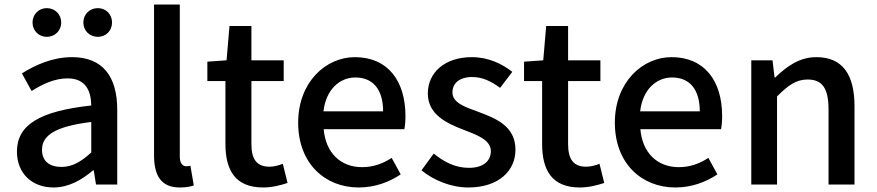

<svg xmlns="http://www.w3.org/2000/svg" viewBox="-20 -817 3883 850"><path d="M217 13C283 13 342 -20 392 -63H395L405 0H499V-331C499 -477 436 -564 299 -564C211 -564 134 -528 77 -492L120 -414C167 -444 221 -470 279 -470C360 -470 383 -414 384 -350C155 -325 55 -264 55 -146C55 -49 122 13 217 13ZM252 -78C203 -78 166 -100 166 -154C166 -216 221 -257 384 -277V-142C339 -101 300 -78 252 -78ZM187 -654C224 -654 251 -682 251 -717C251 -753 224 -781 187 -781C151 -781 124 -753 124 -717C124 -682 151 -654 187 -654ZM413 -654C450 -654 476 -682 476 -717C476 -753 450 -781 413 -781C376 -781 349 -753 349 -717C349 -682 376 -654 413 -654Z M776 13C804 13 824 9 838 4L823 -83C813 -81 809 -81 804 -81C790 -81 776 -92 776 -123V-797H662V-129C662 -40 693 13 776 13Z M1145 13C1185 13 1222 3 1253 -7L1232 -92C1216 -85 1192 -79 1173 -79C1116 -79 1093 -113 1093 -179V-458H1236V-550H1093V-702H996L983 -550L898 -544V-458H978V-180C978 -64 1021 13 1145 13Z M1568 13C1640 13 1703 -11 1754 -45L1714 -118C1674 -92 1632 -77 1583 -77C1488 -77 1422 -140 1413 -245H1770C1773 -258 1775 -281 1775 -303C1775 -459 1697 -564 1551 -564C1422 -564 1300 -453 1300 -274C1300 -93 1419 13 1568 13ZM1412 -324C1423 -421 1484 -474 1553 -474C1633 -474 1676 -419 1676 -324Z M2053 13C2189 13 2262 -62 2262 -154C2262 -258 2177 -292 2100 -321C2040 -343 1983 -361 1983 -408C1983 -446 2011 -476 2071 -476C2117 -476 2156 -456 2194 -428L2248 -499C2203 -534 2143 -564 2069 -564C1948 -564 1874 -495 1874 -403C1874 -310 1958 -271 2031 -243C2091 -220 2153 -198 2153 -148C2153 -106 2122 -74 2056 -74C1997 -74 1949 -98 1900 -137L1846 -63C1899 -19 1977 13 2053 13Z M2547 13C2587 13 2624 3 2655 -7L2634 -92C2618 -85 2594 -79 2575 -79C2518 -79 2495 -113 2495 -179V-458H2638V-550H2495V-702H2398L2385 -550L2300 -544V-458H2380V-180C2380 -64 2423 13 2547 13Z M2970 13C3042 13 3105 -11 3156 -45L3116 -118C3076 -92 3034 -77 2985 -77C2890 -77 2824 -140 2815 -245H3172C3175 -258 3177 -281 3177 -303C3177 -459 3099 -564 2953 -564C2824 -564 2702 -453 2702 -274C2702 -93 2821 13 2970 13ZM2814 -324C2825 -421 2886 -474 2955 -474C3035 -474 3078 -419 3078 -324Z M3306 0H3420V-390C3469 -439 3504 -465 3555 -465C3620 -465 3648 -427 3648 -332V0H3763V-346C3763 -486 3711 -564 3594 -564C3519 -564 3463 -523 3412 -474H3409L3400 -550H3306Z"/></svg>

Font: Genne Gothic Medium
Style: Regular
Weight: 500
Designer: Ryoko NISHIZUKA (kana & ideographs); Paul D. Hunt (Latin, Greek & Cyrillic); Wenlong ZHANG (bopomofo); Sandoll Communica
Foundry: Adobe Systems Incorporated
Version: Version 1.004;PS 1.004;hotconv 16.6.51;makeotf.lib2.5.65220